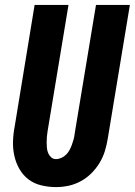

<svg xmlns="http://www.w3.org/2000/svg" viewBox="-20 -755 549 782"><path d="M208 7Q178 7 148.5 0Q119 -7 96.5 -24Q74 -41 59.5 -66Q45 -91 38.5 -120Q32 -149 33 -179.5Q34 -210 40 -241L121 -735H259L174 -222Q172 -210 171 -198.5Q170 -187 170 -175.5Q170 -164 171 -153Q172 -142 176 -132Q180 -122 188 -114.5Q196 -107 208 -107Q219 -107 230 -112Q241 -117 249.5 -125.5Q258 -134 263.5 -144.5Q269 -155 273 -166Q277 -177 280 -188Q283 -199 284 -210L371 -735H509L419 -191Q415 -166 407.5 -141Q400 -116 386 -92.5Q372 -69 352.5 -49.5Q333 -30 309 -17Q285 -4 259.5 1.5Q234 7 208 7Z"/></svg>

Font: Iosevka Heavy
Style: Italic
Weight: 900
Italic angle: -9°
Monospace: yes
Designer: Belleve Invis
Foundry: Belleve Invis
Version: Version 32.5.0; ttfautohint (v1.8.4)